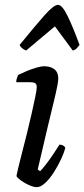

<svg xmlns="http://www.w3.org/2000/svg" viewBox="-20 -774 349 794"><path d="M132 0Q119 0 100 -8.5Q81 -17 66 -28Q51 -39 48 -46Q49 -52 55 -78Q61 -104 71 -142Q81 -180 91.5 -222.5Q102 -265 111 -305Q120 -345 126 -374Q132 -403 132 -414Q132 -425 126 -429.5Q120 -434 103 -434H47Q47 -442 50 -451Q53 -460 55 -464Q69 -471 89 -479.5Q109 -488 129.5 -494Q150 -500 163 -500Q189 -500 205 -487.5Q221 -475 221 -449Q221 -440 217 -418.5Q213 -397 203 -356Q193 -315 176.5 -246Q160 -177 136 -73L146 -66Q156 -76 171 -95.5Q186 -115 201 -137.5Q216 -160 226 -176Q235 -176 241.5 -172Q248 -168 250 -163Q245 -142 232 -114.5Q219 -87 202 -60.5Q185 -34 166.5 -17Q148 0 132 0ZM88 -565Q78 -569 70.5 -575.5Q63 -582 61 -588Q122 -663 162 -708.5Q202 -754 220 -754Q237 -754 259.5 -708Q282 -662 309 -588Q304 -582 298 -575Q292 -568 281 -565L207 -665Z"/></svg>

Font: Texturina 72pt 72pt Medium
Style: Italic
Weight: 500
Italic angle: -11°
Designer: Guillermo Torres Carreño
Foundry: Omnibus-Type
Version: Version 1.002; ttfautohint (v1.8.3)